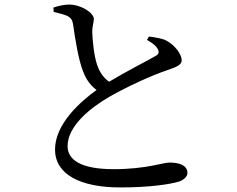

<svg xmlns="http://www.w3.org/2000/svg" viewBox="-20 -790 1040 841"><path d="M624 -615C643 -604 664 -591 672 -573C678 -560 675 -552 660 -544C627 -525 531 -476 458 -432C432 -450 416 -475 405 -507C392 -545 385 -613 384 -651C384 -676 391 -690 391 -708C390 -734 335 -770 283 -770C261 -770 240 -765 214 -757L215 -738C231 -734 255 -728 271 -722C291 -713 297 -702 300 -684C310 -614 324 -527 344 -477C356 -445 375 -416 403 -396C334 -346 221 -248 221 -135C221 -26 332 31 507 31C637 31 724 17 762 6C784 -1 801 -16 801 -32C801 -67 764 -78 722 -78C695 -78 619 -49 478 -49C332 -49 276 -91 276 -150C276 -238 376 -318 459 -366C532 -408 644 -460 711 -482C753 -496 776 -506 776 -526C776 -551 747 -592 709 -612C690 -622 662 -626 632 -630Z"/></svg>

Font: Noto Serif CJK JP Medium
Style: Regular
Weight: 500
Designer: Ryoko NISHIZUKA 西塚涼子 (kana & ideographs); Frank Grießhammer (Latin, Greek & Cyrillic); Wenlong ZHANG 张文龙 (bopomofo); San
Foundry: Adobe Systems Incorporated
Version: Version 1.000;PS 1;hotconv 16.6.53;makeotf.lib2.5.65590